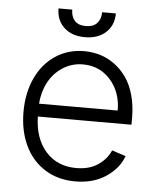

<svg xmlns="http://www.w3.org/2000/svg" viewBox="-53 -773 687 830"><g transform="rotate(5 290.5 -357.5)"><path d="M304 11.4Q228.7 11.4 172.1 -24.3Q115.4 -60 85.4 -123.6Q55.4 -187.1 55.4 -269.5Q55.4 -351.2 85.4 -415.8Q115.4 -480.5 170.1 -516.7Q224.8 -552.9 294.4 -552.9Q330.6 -552.9 364 -542.8Q397.4 -532.7 426.8 -511Q456.3 -489.3 478.2 -458.3Q500 -427.2 512.6 -382.8Q525.2 -338.4 525.2 -285.2V-253.9H119Q121.1 -159.1 170.8 -102.8Q220.5 -46.5 304 -46.5Q359 -46.5 396.8 -71.6Q434.7 -96.6 451.7 -136L511.7 -116.5Q491.8 -61.8 437 -25.2Q382.1 11.4 304 11.4ZM119.3 -309.7H460.6Q460.6 -389.2 413.7 -442.3Q366.8 -495.4 294.4 -495.4Q245.7 -495.4 206.5 -470Q167.3 -444.6 145.1 -402.7Q122.9 -360.8 119.3 -309.7ZM356.5 -727.3H416.2Q416.2 -676.1 382.3 -644.7Q348.4 -613.3 291.2 -613.3Q234.4 -613.3 200.8 -644.7Q167.3 -676.1 167.3 -727.3H226.9Q226.9 -697.4 242.7 -679.5Q258.5 -661.6 291.2 -661.6Q323.9 -661.6 340.2 -679.7Q356.5 -697.8 356.5 -727.3Z"/></g></svg>

Font: Inter Light BETA
Style: Regular
Weight: 300
Designer: Rasmus Andersson
Foundry: rsms
Version: Version 3.011;git-f93a4a705